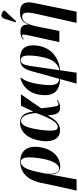

<svg xmlns="http://www.w3.org/2000/svg" viewBox="727 -1623 1088 2678"><g transform="rotate(-90 1271.0 -284.0)"><path d="M-48 240H108L177 -132H179C170 -15 235 12 287 12C425 12 533 -100 558 -278C584 -465 494 -546 354 -546C199 -546 97 -436 61 -263L32 -122ZM255 -4C197 -4 179 -67 189 -195L212 -303C246 -463 285 -537 353 -537C412 -537 429 -468 404 -287C380 -118 332 -4 255 -4Z M796 10C886 10 949 -63 997 -159H1001C1010 -21 1040 10 1115 10C1163 10 1194 -10 1214 -25L1208 -35C1191 -22 1172 -12 1158 -12C1126 -12 1125 -47 1099 -253L1295 -536H1135L1057 -369H1053C1036 -507 982 -548 896 -548C782 -548 674 -454 646 -257C619 -65 694 10 796 10ZM839 -22C802 -22 769 -50 800 -271C829 -476 870 -534 925 -534C985 -534 1026 -460 1033 -323C949 -95 895 -22 839 -22Z M1444 240H1596L1630 10C1783 -3 1944 -98 1973 -303C1995 -460 1940 -549 1794 -549C1690 -549 1648 -501 1615 -380L1510 0C1422 -15 1408 -81 1436 -283C1450 -381 1480 -484 1527 -535L1522 -544C1396 -512 1307 -412 1288 -274C1262 -91 1329 5 1507 10ZM1690 -404C1704 -503 1727 -539 1771 -539C1815 -539 1855 -511 1826 -303C1792 -61 1700 -14 1631 -1Z M2314 -603 2461 -762 2464 -774C2419 -818 2367 -823 2349 -766L2299 -611ZM2291 240H2447L2569 -356C2597 -491 2552 -549 2439 -549C2386 -549 2311 -540 2272 -440H2267C2269 -528 2215 -543 2168 -543C2116 -543 2092 -531 2058 -508L2063 -498C2085 -515 2103 -521 2113 -521C2128 -521 2136 -511 2114 -415L2022 0H2178L2240 -309C2267 -446 2309 -519 2375 -519C2434 -519 2449 -470 2418 -329Z"/></g></svg>

Font: Noto Serif Display
Style: Bold Italic
Weight: 700
Italic angle: -12°
Designer: Monotype Design Team
Foundry: Monotype Imaging Inc.
Version: Version 2.009